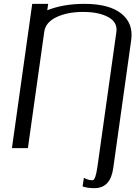

<svg xmlns="http://www.w3.org/2000/svg" viewBox="-20 -770 706 998"><path d="M585 -604.5Q591.8 -654.3 542.5 -681.2Q493.2 -708 412.1 -708Q331.1 -708 273.9 -681.2Q216.8 -654.3 210 -604.5L125 0H42L147.5 -750H230.5L225.6 -716.8Q310.5 -750 418 -750Q546.9 -750 610.4 -699.7Q673.8 -649.4 662.1 -562.5L568.4 105.5Q553.7 208 470.7 208Q433.6 208 409.2 199.2L416 154.3Q438.5 167 460.9 167Q476.6 167 486.3 97.7Z"/></svg>

Font: okolaks
Style: RegularItalic
Weight: 500
Italic angle: -8°
Version: Version 000.6.0